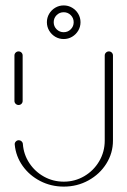

<svg xmlns="http://www.w3.org/2000/svg" viewBox="-20 -711 477 719"><path d="M49.6 -317.8Q43.3 -317.8 38.7 -322.2Q34.1 -326.7 34.1 -333V-503.3Q34.1 -509.6 38.7 -514.1Q43.3 -518.5 49.6 -518.5Q55.9 -518.5 60.4 -514.1Q64.8 -509.6 64.8 -503.3V-333Q64.8 -326.7 60.4 -322.2Q55.9 -317.8 49.6 -317.8ZM387.8 -518.5Q394.1 -518.5 398.5 -514.1Q403 -509.6 403 -503.3V-184.4Q403 -137.8 378.3 -98.3Q353.7 -58.9 311.5 -35.6Q269.3 -12.2 218.9 -12.2Q171.1 -12.2 130.6 -33.1Q90 -54.1 64.6 -90Q39.3 -125.9 35.2 -169.3Q34.4 -175.9 39.1 -180.9Q43.7 -185.9 50.4 -185.9Q56.3 -185.9 60.7 -181.9Q65.2 -177.8 65.6 -171.9Q68.5 -132.6 89.8 -100.4Q111.1 -68.1 145 -49.4Q178.9 -30.7 218.9 -30.7Q260.4 -30.7 295.6 -51.3Q330.7 -71.9 351.5 -107.2Q372.2 -142.6 372.2 -184.4V-503.3Q372.2 -509.6 376.9 -514.1Q381.5 -518.5 387.8 -518.5ZM255.9 -627.8Q255.9 -643.3 245 -654.3Q234.1 -665.2 218.5 -665.2Q203 -665.2 192 -654.3Q181.1 -643.3 181.1 -627.8Q181.1 -612.2 192 -601.3Q203 -590.4 218.5 -590.4Q234.1 -590.4 245 -601.3Q255.9 -612.2 255.9 -627.8ZM155.6 -627.8Q155.6 -644.8 164.1 -659.3Q172.6 -673.7 187 -682.2Q201.5 -690.7 218.5 -690.7Q235.6 -690.7 250 -682.2Q264.4 -673.7 273 -659.3Q281.5 -644.8 281.5 -627.8Q281.5 -610.7 273 -596.3Q264.4 -581.9 250 -573.3Q235.6 -564.8 218.5 -564.8Q201.5 -564.8 187 -573.3Q172.6 -581.9 164.1 -596.3Q155.6 -610.7 155.6 -627.8Z"/></svg>

Font: 26F Galaxy Sans Ultra Light
Style: Regular
Weight: 200
Designer: C₂₉H₂₅N₃O₅
Version: Version 1.100